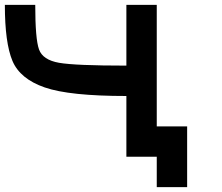

<svg xmlns="http://www.w3.org/2000/svg" viewBox="-20 -645 915 790"><path d="M0 -625H125Q125 -484.4 140.6 -441.4Q156.2 -398.4 222.7 -386.7Q289.1 -375 500 -375V-625H625V-125H750V125H625V0H500V-250Q265.6 -250 164.1 -285.2Q62.5 -320.3 31.2 -394.5Q0 -468.8 0 -625Z"/></svg>

Font: CraftyPE
Style: Regular
Weight: 400
Designer: Erek Butcher
Foundry: Haunted Coop
Version: Version 0.018;April 4, 2024;FontCreator 15.0.0.2962 64-bit